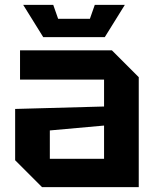

<svg xmlns="http://www.w3.org/2000/svg" viewBox="-20 -766 640 786"><path d="M42 -110V-320L406 -330V-440H62V-560H438L548 -450V0H152ZM184 -232V-116H406V-252ZM368 -746H491L409 -614H157L75 -746H198L218 -689H348Z"/></svg>

Font: Tektur SemiBold
Style: Regular
Weight: 600
Designer: Adam Jagosz
Foundry: Adam Jagosz
Version: Version 1.005;gftools[0.9.30]